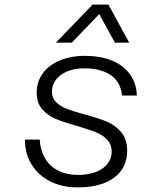

<svg xmlns="http://www.w3.org/2000/svg" viewBox="-20 -800 690 832"><path d="M88 -195H152Q155 -148 175.5 -113.5Q196 -79 232.5 -60.5Q269 -42 318 -42Q363 -42 396 -55Q429 -68 446.5 -91Q464 -114 464 -142Q464 -174 444 -195Q424 -216 394.5 -227.5Q365 -239 314 -254Q257 -270 222 -284.5Q187 -299 163 -326.5Q139 -354 139 -398Q139 -445 164.5 -481Q190 -517 238 -537.5Q286 -558 349 -558Q412 -558 461.5 -539Q511 -520 541 -481Q571 -442 573 -386H509Q502 -447 458.5 -475.5Q415 -504 346 -504Q303 -504 271 -490.5Q239 -477 222 -454Q205 -431 205 -403Q205 -375 223.5 -357Q242 -339 269 -328.5Q296 -318 344 -305Q404 -289 441.5 -273.5Q479 -258 505 -227.5Q531 -197 531 -147Q531 -97 505.5 -61.5Q480 -26 432 -7Q384 12 316 12Q250 12 198.5 -13.5Q147 -39 117.5 -86Q88 -133 88 -195ZM381 -780H450L540 -615H478L410 -739L291 -615H222Z"/></svg>

Font: Azeret Mono Light
Style: Italic
Weight: 300
Italic angle: -12°
Designer: Martin Vácha
Foundry: Displaay
Version: Version 1.000; Glyphs 3.0.3, build 3074